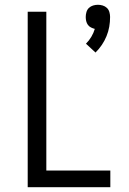

<svg xmlns="http://www.w3.org/2000/svg" viewBox="-20 -784 540 804"><path d="M380 -564 340 -601Q353 -614 362.5 -630Q372 -646 377 -663Q369 -665 361 -669Q353 -673 348 -680Q343 -687 341 -695.5Q339 -704 339 -713Q339 -723 342 -733.5Q345 -744 352.5 -751Q360 -758 370 -761Q380 -764 390 -764Q400 -764 410 -761Q420 -758 427.5 -751Q435 -744 438 -733.5Q441 -723 441 -713Q441 -692 437.5 -672Q434 -652 426 -632.5Q418 -613 406.5 -596Q395 -579 380 -564ZM96 0V-735H174V-70H442V0Z"/></svg>

Font: Iosevka MaddieWtf
Style: Regular
Weight: 400
Monospace: yes
Designer: Belleve Invis
Foundry: Belleve Invis
Version: Version 31.3.0; ttfautohint (v1.8.3)